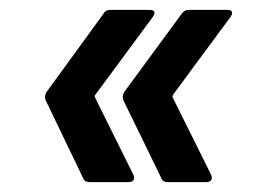

<svg xmlns="http://www.w3.org/2000/svg" viewBox="-20 -475 517 388"><path d="M250 -121 172 -278C171 -280 171 -282 173 -284L289 -441C295 -450 292 -455 283 -455H203C197 -455 192 -453 189 -447L74 -289C71 -284 70 -278 72 -273L148 -115C150 -109 155 -107 161 -107H240C249 -107 253 -112 250 -121ZM407 -121 329 -278C328 -280 329 -282 330 -284L446 -441C452 -450 449 -455 440 -455H361C356 -455 351 -453 347 -447L231 -289C228 -284 227 -278 229 -273L306 -115C308 -109 313 -107 319 -107H397C406 -107 410 -112 407 -121Z"/></svg>

Font: Barlow Semi Condensed SemiBold
Style: Italic
Weight: 600
Width: 4
Italic angle: -7°
Designer: Jeremy Tribby
Foundry: Tribby Type
Version: Version 1.422;hotconv 1.0.109;makeotfexe 2.5.65596